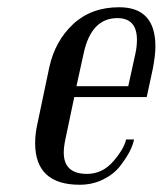

<svg xmlns="http://www.w3.org/2000/svg" viewBox="-20 -500 449 530"><path d="M156 -79Q156 -20 220 -20Q263 -20 293 -55Q323 -90 328 -115H350Q344 -83 311 -41Q294 -19 264.5 -4.5Q235 10 200 10Q77 10 77 -105Q77 -130 83 -157L116 -314Q132 -387 182 -433.5Q232 -480 309 -480Q409 -480 409 -372Q409 -348 402 -311L385 -232H185L161 -118Q156 -95 156 -79ZM358 -390Q358 -450 304 -450Q232 -450 211 -353L191 -262H334L354 -353Q358 -372 358 -390Z"/></svg>

Font: Trochut
Style: Italic
Weight: 400
Italic angle: -12°
Designer: Andreu Balius
Foundry: Andreu Balius
Version: Version 1.001